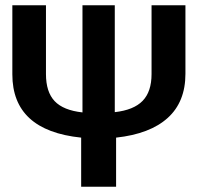

<svg xmlns="http://www.w3.org/2000/svg" viewBox="-20 -711 752 731"><path d="M557 -691H686V-430Q686 -323 618.5 -262Q551 -201 422 -187V0H289V-187Q27 -214 27 -428V-691H155V-429Q155 -361 188 -326Q221 -291 294 -283V-691H417V-284Q489 -292 523 -327Q557 -362 557 -429Z"/></svg>

Font: FiraGO Medium
Style: Regular
Weight: 500
Designer: bBox Type
Foundry: bBox Type GmbH
Version: Version 1.001;PS 001.001;hotconv 1.0.88;makeotf.lib2.5.64775